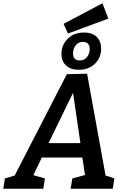

<svg xmlns="http://www.w3.org/2000/svg" viewBox="-56 -1155 759 1175"><path d="M477 -704 590 -81 644 -63 634 0H376L387 -63L464 -84L448 -191H200L148 -83L219 -63L209 0H-36L-26 -63L34 -81L353 -701ZM436 -279 391 -587 241 -279ZM607 -1041 360 -950 333 -1009 571 -1135ZM320 -825Q320 -880 358.5 -918Q397 -956 458 -956Q509 -956 536 -929Q563 -902 563 -857Q563 -803 525.5 -765.5Q488 -728 426 -728Q376 -728 348 -754.5Q320 -781 320 -825ZM493 -855Q493 -876 482.5 -887.5Q472 -899 452 -899Q424 -899 407.5 -878Q391 -857 391 -828Q391 -785 432 -785Q460 -785 476.5 -806Q493 -827 493 -855Z"/></svg>

Font: Bitter Pro SemiBold
Style: Italic
Weight: 600
Italic angle: -9°
Designer: Sol Matas, and Bitter project Authors
Foundry: Sol Matas
Version: Version 1.010